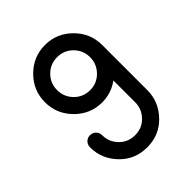

<svg xmlns="http://www.w3.org/2000/svg" viewBox="-160 -618 704 704"><g transform="rotate(-45 192.5 -265.5)"><path d="M43.9 -147.9Q43.9 -161.6 52.7 -170.9Q61.5 -180.2 75.2 -180.2Q88.9 -180.2 97.9 -170.9Q106.9 -161.6 106.9 -147.9Q106.9 -113.8 131.3 -88.4Q155.8 -63 192.4 -63Q229 -63 253.4 -88.4Q277.8 -113.8 277.8 -147.9V-261.2Q238.8 -233.4 192.4 -233.4Q131.3 -233.4 87.6 -277.3Q43.9 -321.3 43.9 -382.3Q43.9 -443.4 87.6 -487.1Q131.3 -530.8 192.4 -530.8Q253.4 -530.8 297.1 -487.1Q340.8 -443.4 340.8 -382.3V-147.9Q340.8 -88.9 298.3 -44.4Q255.9 0 192.4 0Q128.9 0 86.4 -44.4Q43.9 -88.9 43.9 -147.9ZM252.9 -442.9Q228 -467.8 192.4 -467.8Q156.7 -467.8 131.8 -442.9Q106.9 -418 106.9 -382.3Q106.9 -346.7 131.8 -321.5Q156.7 -296.4 192.4 -296.4Q228 -296.4 252.9 -321.5Q277.8 -346.7 277.8 -382.3Q277.8 -418 252.9 -442.9Z"/></g></svg>

Font: Fandogh
Style: Regular
Weight: 400
Designer: Amin Abedi
Version: Version 1.00